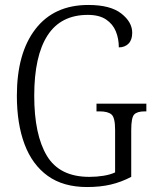

<svg xmlns="http://www.w3.org/2000/svg" viewBox="-20 -744 624 774"><path d="M331 10Q235 10 172.5 -35Q110 -80 79 -162.5Q48 -245 48 -358Q48 -530 123 -627Q198 -724 336 -724Q425 -724 469 -689.5Q513 -655 513 -612Q513 -583 498 -568Q483 -553 459 -553Q459 -588 447 -617.5Q435 -647 407.5 -665.5Q380 -684 334 -684Q225 -684 171.5 -601Q118 -518 118 -358Q118 -201 169 -116Q220 -31 340 -31Q370 -31 397.5 -35.5Q425 -40 444 -49V-221Q444 -270 429.5 -282.5Q415 -295 382 -295H369V-326H570V-295H563Q533 -295 521 -282.5Q509 -270 509 -219V-31Q469 -10 426.5 0Q384 10 331 10Z"/></svg>

Font: Noto Serif Tamil Condensed Light
Style: Regular
Weight: 300
Width: 3
Designer: Indian Type Foundry, Tom Grace, and the Monotype Design Team
Foundry: Monotype Imaging Inc.
Version: Version 2.004; ttfautohint (v1.8.4.7-5d5b)